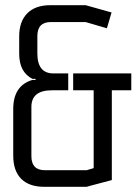

<svg xmlns="http://www.w3.org/2000/svg" viewBox="-20 -720 526 740"><path d="M341 -372H262V-437H486V-372H411V-26L328 -4Q322 -2 314 0H151Q92 0 61.5 -31Q31 -62 31 -120V-300Q31 -390 105 -412H117V-416H105Q54 -442 54 -513V-580Q54 -637 85 -668.5Q116 -700 174 -700H310L410 -672L392 -611L310 -635H176Q124 -635 124 -581V-514Q124 -437 186 -437H243V-372H180Q101 -372 101 -308V-118Q101 -64 153 -64H314L341 -72Z"/></svg>

Font: Strong
Style: Regular
Weight: 400
Designer: Roman Shchyukin (Gaslight Type Foundry)
Foundry: Cyreal (www.cyreal.org)
Version: Version 1.001